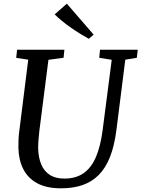

<svg xmlns="http://www.w3.org/2000/svg" viewBox="-20 -1013 768 1043"><path d="M660.6 -688.8 612.3 -306Q601.3 -220 577.2 -159.5Q553.1 -99 515.6 -61.8Q478 -24.5 427.1 -7.2Q376.1 10 311.7 10Q233.2 10 182.5 -17.4Q131.8 -44.7 106.8 -94Q81.7 -143.2 80 -208.3Q79.7 -227.3 80.4 -247.9Q81 -268.5 83.4 -290L133.4 -688.8L68.1 -698.7L72.8 -743H329.9L325.3 -699.1L243.1 -688.1L193.4 -298.9Q190.2 -271.6 188.7 -248.1Q187.1 -224.5 187.4 -204.6Q188.8 -156.3 204.1 -119.7Q219.4 -83.1 250.4 -63Q281.4 -42.9 329.9 -42.9Q391.6 -42.9 433.6 -71.9Q475.5 -100.8 500.8 -159.2Q526 -217.7 537.5 -306L586.9 -688.1L519.1 -699.1L523.4 -743H728.2L723.3 -699.1ZM462.2 -802.2Q438.7 -815.2 412.9 -831.2Q387.2 -847.2 362.1 -864.9Q336.9 -882.6 315.1 -900.6Q293.2 -918.6 277 -934.9L343.2 -993L488.7 -824.8Z"/></svg>

Font: Merriweather 7pt Light
Style: Italic
Weight: 300
Italic angle: -7.8°
Designer: Eben Sorkin
Foundry: Eben Sorkin
Version: Version 2.200;gftools[0.9.31]